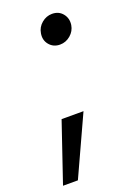

<svg xmlns="http://www.w3.org/2000/svg" viewBox="-160 -555 528 752"><g transform="rotate(-20 104.0 -178.5)"><path d="M-32.2 145.5 51.8 -101.6H143.1L29.8 145.5ZM146.5 -377.9Q119.1 -377.9 102.5 -397.7Q85.9 -417.5 90.8 -445.3Q94.7 -469.7 114 -485.8Q133.3 -502 157.2 -502Q185.1 -502 201.2 -482.2Q217.3 -462.4 213.4 -435.1Q209.5 -410.6 190.2 -394.3Q170.9 -377.9 146.5 -377.9Z"/></g></svg>

Font: Inter 28pt
Style: Italic
Weight: 400
Italic angle: -9.3988°
Designer: Rasmus Andersson
Foundry: rsms
Version: Version 4.001;git-66647c0bb